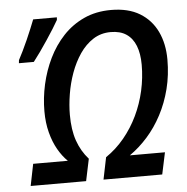

<svg xmlns="http://www.w3.org/2000/svg" viewBox="-52 -776 806 827"><g transform="rotate(-5 351.0 -362.5)"><path d="M43 -531.2 44.4 -544.4Q52.7 -560.1 63.5 -582Q74.2 -604 85 -628.2Q95.7 -652.3 105 -675Q114.3 -697.8 120.6 -713.9H223.1L222.2 -702.6Q213.9 -687.5 200 -665.5Q186 -643.6 169.9 -619.1Q153.8 -594.7 137.5 -571.8Q121.1 -548.8 107.4 -531.2ZM47.4 0 66.4 -94.2H216.3Q193.4 -116.2 174.8 -148.7Q156.2 -181.2 145.3 -223.1Q134.3 -265.1 134.3 -315.4Q134.3 -372.6 147.2 -430.9Q160.2 -489.3 185.8 -542Q211.4 -594.7 250 -636Q288.6 -677.2 340.6 -701.2Q392.6 -725.1 457.5 -725.1Q532.2 -725.1 581.8 -695.1Q631.3 -665 656.5 -612.3Q681.6 -559.6 681.6 -491.2Q681.6 -424.3 666.5 -364.7Q651.4 -305.2 624.5 -254.4Q597.7 -203.6 561.8 -163.3Q525.9 -123 484.4 -94.2H636.2L616.2 0H362.3L381.8 -95.2Q426.3 -125.5 461.2 -167.7Q496.1 -210 520.3 -260.5Q544.4 -311 556.9 -366.5Q569.3 -421.9 569.3 -478.5Q569.3 -526.9 555.9 -560.8Q542.5 -594.7 515.9 -612.5Q489.3 -630.4 448.2 -630.4Q405.8 -630.4 372.3 -608.9Q338.9 -587.4 314.2 -551.3Q289.6 -515.1 273.4 -470.5Q257.3 -425.8 249.8 -379.2Q242.2 -332.5 242.2 -290.5Q242.2 -225.6 258.5 -178.5Q274.9 -131.3 307.1 -95.2L287.1 0Z"/></g></svg>

Font: Open Sans SemiCondensed SemiBold
Style: Italic
Weight: 600
Width: 4
Italic angle: -12°
Designer: Monotype Design Team
Foundry: Monotype Imaging Inc.
Version: Version 3.000